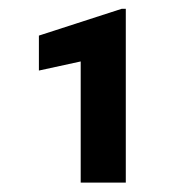

<svg xmlns="http://www.w3.org/2000/svg" viewBox="-20 -729 413 424"><path d="M257.8 -325.7H158.2V-593.3L65.9 -573.2V-650.4L248.5 -709.5H257.8Z"/></svg>

Font: Shabnam FD
Style: Bold
Weight: 700
Foundry: DejaVu fonts team - Redesigned by Saber Rastikerdar - Based on Vazir font
Version: Version 5.00;October 20, 2019;FontCreator 12.0.0.2547 64-bit